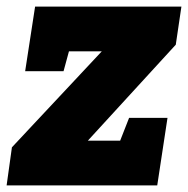

<svg xmlns="http://www.w3.org/2000/svg" viewBox="-30 -560 568 580"><path d="M476 -204 445 0H-10L6 -115L315 -445L336 -405H133L190 -448L162 -345H46L76 -540H518L501 -425L184 -79L186 -135H367L311 -79L360 -204Z"/></svg>

Font: Bitter Thin Black
Style: Italic
Weight: 900
Italic angle: -9°
Version: Version 3.020